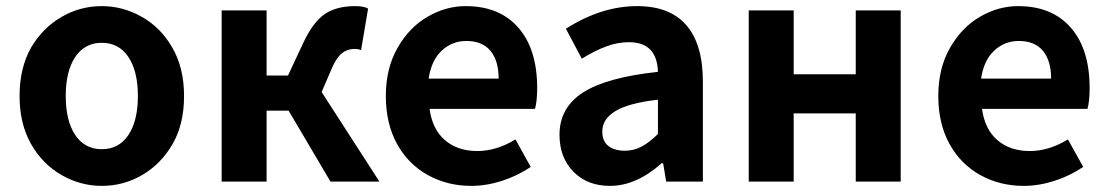

<svg xmlns="http://www.w3.org/2000/svg" viewBox="-20 -594 3626 628"><path d="M182 -21Q118 -58 81 -124Q44 -190 44 -280Q44 -372 82 -439Q120 -503 181 -538.5Q242 -574 313 -574Q381 -574 443 -539.5Q505 -505 543.5 -438.5Q582 -372 582 -280Q582 -187 544 -122Q506 -57 445 -21.5Q384 14 313 14Q244 14 182 -21ZM431 -280Q431 -361 400 -407.5Q369 -454 313 -454Q257 -454 226 -407.5Q195 -361 195 -280Q195 -199 226 -152.5Q257 -106 313 -106Q369 -106 400 -152.5Q431 -199 431 -280Z M705 -560H852V-347H922L973 -456Q1005 -523 1043 -548.5Q1081 -574 1142 -574Q1170 -574 1184 -566L1161 -430Q1152 -434 1140 -434Q1116 -434 1098.5 -420Q1081 -406 1066 -372L1032 -293L1221 0H1061L924 -232H852V0H705Z M1380 -21Q1315 -57 1278.5 -123.5Q1242 -190 1242 -280Q1242 -370 1280 -437Q1318 -504 1378 -539Q1438 -574 1503 -574Q1614 -574 1675.5 -503.5Q1737 -433 1737 -306Q1737 -264 1730 -238H1385Q1394 -171 1435.5 -135.5Q1477 -100 1541 -100Q1604 -100 1666 -138L1716 -48Q1673 -19 1622 -2.5Q1571 14 1521 14Q1444 14 1380 -21ZM1505 -460Q1459 -460 1425 -428.5Q1391 -397 1382 -337H1611Q1611 -395 1584.5 -427.5Q1558 -460 1505 -460Z M1810 -153Q1810 -242 1887 -291.5Q1964 -341 2132 -359Q2129 -456 2037 -456Q2000 -456 1962.5 -442Q1925 -428 1883 -402L1831 -500Q1947 -574 2064 -574Q2171 -574 2225 -511.5Q2279 -449 2279 -327V0H2159L2149 -60H2144Q2061 14 1975 14Q1901 14 1855.5 -32.5Q1810 -79 1810 -153ZM2132 -156V-268Q2037 -257 1993.5 -231Q1950 -205 1950 -164Q1950 -132 1970 -116.5Q1990 -101 2024 -101Q2053 -101 2078.5 -114.5Q2104 -128 2132 -156Z M2429 -560H2576V-351H2779V-560H2926V0H2779V-223H2576V0H2429Z M3187 -21Q3122 -57 3085.5 -123.5Q3049 -190 3049 -280Q3049 -370 3087 -437Q3125 -504 3185 -539Q3245 -574 3310 -574Q3421 -574 3482.5 -503.5Q3544 -433 3544 -306Q3544 -264 3537 -238H3192Q3201 -171 3242.5 -135.5Q3284 -100 3348 -100Q3411 -100 3473 -138L3523 -48Q3480 -19 3429 -2.5Q3378 14 3328 14Q3251 14 3187 -21ZM3312 -460Q3266 -460 3232 -428.5Q3198 -397 3189 -337H3418Q3418 -395 3391.5 -427.5Q3365 -460 3312 -460Z"/></svg>

Font: Merged Yaku Han JP
Style: Bold
Weight: 700
Designer: Ryoko NISHIZUKA 西塚涼子 (kana, bopomofo & ideographs); Paul D. Hunt (Latin, Greek & Cyrillic); Sandoll Communications 산돌커뮤니
Foundry: Adobe
Version: Version 2.004